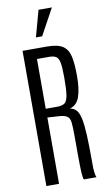

<svg xmlns="http://www.w3.org/2000/svg" viewBox="-115 -1148 674 1202"><g transform="rotate(-10 222.0 -547.5)"><path d="M78.1 0V-859.4H233.4Q302.7 -859.4 335 -836.9Q367.2 -814.5 377 -767.1Q386.7 -719.7 386.7 -645.5Q386.7 -564 369.9 -514.4Q353 -464.8 307.6 -452.1Q332 -448.2 347.7 -430.9Q363.3 -413.6 371.6 -375Q379.9 -336.4 383.1 -269.3Q386.2 -202.1 386.2 -98.6Q386.2 -87.9 386.2 -76.9Q386.2 -65.9 386.7 -55.7Q387.2 -45.4 388.4 -35.6Q389.6 -25.9 391.4 -16.8Q393.1 -7.8 396.5 0H316.4Q313.5 -5.4 311.8 -15.4Q310.1 -25.4 308.8 -43.7Q307.6 -62 307.1 -92Q306.6 -122.1 306.4 -167.2Q306.2 -212.4 306.2 -276.9Q306.2 -333 303.2 -362.3Q300.3 -391.6 284.4 -403.1Q268.6 -414.6 231 -417L158.7 -421.4V0ZM158.2 -477.1H231.4Q261.7 -477.1 277.8 -488Q293.9 -499 300 -534.9Q306.2 -570.8 306.2 -645V-650.9Q306.2 -711.9 300.8 -742.4Q295.4 -772.9 280 -783.2Q264.6 -793.5 234.9 -793.5H158.2ZM175.3 -927.7 221.2 -1095.2H306.2L214.8 -927.7Z"/></g></svg>

Font: Antonio ExtraLight
Style: Regular
Weight: 250
Designer: Vernon Adams
Foundry: Vernon Adams
Version: Version 1.002